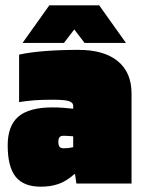

<svg xmlns="http://www.w3.org/2000/svg" viewBox="-20 -692 535 724"><path d="M134 12Q69 12 39 -25.5Q9 -63 9 -144Q9 -218 49.5 -252.5Q90 -287 178 -287Q199 -287 219 -285.5Q239 -284 256 -282V-292Q256 -306 239 -311Q222 -316 179 -316Q141 -316 112 -314Q83 -312 52 -307V-486Q92 -495 150.5 -499.5Q209 -504 276 -504Q372 -504 424 -461.5Q476 -419 476 -340V0H268L263 -35H260Q231 -9 201 1.5Q171 12 134 12ZM219 -180Q209 -180 204.5 -174.5Q200 -169 200 -157Q200 -144 204.5 -138.5Q209 -133 219 -133Q231 -133 239.5 -134Q248 -135 256 -137V-178Q244 -179 235.5 -179.5Q227 -180 219 -180ZM455 -530H299L260 -581L221 -530H65L166 -672H354Z"/></svg>

Font: Blinker Black
Style: Regular
Weight: 900
Designer: Juergen Huber
Foundry: supertype
Version: Version 1.017;hotconv 1.0.117;makeotfexe 2.5.65602